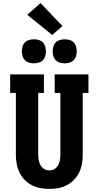

<svg xmlns="http://www.w3.org/2000/svg" viewBox="-20 -1218 640 1246"><path d="M300 8Q270 8 241 2.5Q212 -3 186 -16.5Q160 -30 139 -52Q118 -74 105.5 -100.5Q93 -127 88 -156Q83 -185 83 -215V-615H46V-735H265V-615H228V-215Q228 -197 231 -179.5Q234 -162 242.5 -146.5Q251 -131 266.5 -121.5Q282 -112 300 -112Q318 -112 333.5 -121.5Q349 -131 357.5 -146.5Q366 -162 369 -179.5Q372 -197 372 -215V-615H335V-735H554V-615H517V-215Q517 -185 512 -156Q507 -127 494.5 -100.5Q482 -74 461 -52Q440 -30 414 -16.5Q388 -3 359 2.5Q330 8 300 8ZM400 -807Q384 -807 368.5 -811.5Q353 -816 342 -827Q331 -838 326.5 -853.5Q322 -869 322 -885Q322 -901 326.5 -916.5Q331 -932 342 -943Q353 -954 368.5 -958.5Q384 -963 400 -963Q416 -963 431.5 -958.5Q447 -954 458 -943Q469 -932 473.5 -916.5Q478 -901 478 -885Q478 -869 473.5 -853.5Q469 -838 458 -827Q447 -816 431.5 -811.5Q416 -807 400 -807ZM200 -807Q184 -807 168.5 -811.5Q153 -816 142 -827Q131 -838 126.5 -853.5Q122 -869 122 -885Q122 -901 126.5 -916.5Q131 -932 142 -943Q153 -954 168.5 -958.5Q184 -963 200 -963Q216 -963 231.5 -958.5Q247 -954 258 -943Q269 -932 273.5 -916.5Q278 -901 278 -885Q278 -869 273.5 -853.5Q269 -838 258 -827Q247 -816 231.5 -811.5Q216 -807 200 -807ZM319 -991 157 -1122 243 -1198 385 -1049Z"/></svg>

Font: Iosevka Slab Heavy Extended
Style: Regular
Weight: 900
Width: 7
Monospace: yes
Designer: Belleve Invis
Foundry: Belleve Invis
Version: Version 11.1.0; ttfautohint (v1.8.3)